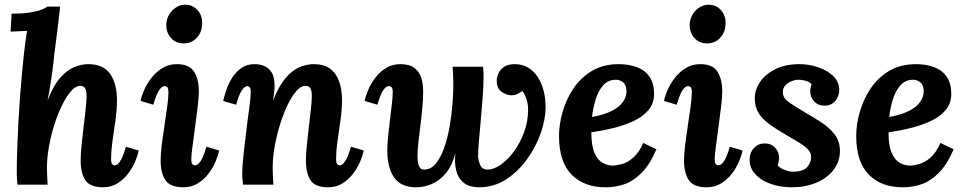

<svg xmlns="http://www.w3.org/2000/svg" viewBox="-20 -783 4093 814"><path d="M417 11Q362 11 342 -19Q322 -49 322 -102Q322 -132 326 -169.5Q330 -207 334.5 -246Q339 -285 343 -319.5Q347 -354 347 -377Q347 -392 344 -401.5Q341 -411 335 -415Q329 -419 319 -419Q301 -419 281.5 -397Q262 -375 243.5 -337.5Q225 -300 210.5 -254.5Q196 -209 187.5 -161.5Q179 -114 179 -72Q179 -59 180 -35.5Q181 -12 182 0H54Q52 -21 51.5 -29.5Q51 -38 51 -48Q51 -97 53 -152.5Q55 -208 58 -264.5Q61 -321 65 -375Q69 -429 73.5 -476Q78 -523 82 -559Q84 -576 87.5 -604Q91 -632 95 -652L25 -649L29 -725Q76 -725 107 -730Q138 -735 156 -742Q174 -749 181 -755H235Q232 -726 227 -686Q222 -646 217.5 -608.5Q213 -571 210 -551Q209 -543 207 -522.5Q205 -502 201 -474Q197 -446 192.5 -416.5Q188 -387 182 -360H183Q206 -420 235 -453Q264 -486 295 -498.5Q326 -511 354 -511Q418 -511 447 -469.5Q476 -428 476 -357Q476 -321 470 -277Q464 -233 457.5 -189Q451 -145 451 -108Q451 -92 455.5 -87Q460 -82 466 -82Q477 -82 489 -99Q501 -116 514 -161L568 -145Q564 -124 552.5 -97Q541 -70 522 -45.5Q503 -21 477 -5Q451 11 417 11Z M730 -511Q782 -511 802.5 -479.5Q823 -448 823 -395Q823 -371 818 -330Q813 -289 807 -244Q801 -199 796 -162Q791 -125 791 -108Q791 -92 796 -87Q801 -82 806 -82Q818 -82 830 -99Q842 -116 855 -161L909 -145Q905 -124 893.5 -97Q882 -70 863 -45.5Q844 -21 817.5 -5Q791 11 757 11Q702 11 681.5 -19Q661 -49 661 -102Q661 -131 666 -171Q671 -211 677.5 -253Q684 -295 689 -331.5Q694 -368 694 -392Q694 -409 689 -413.5Q684 -418 678 -418Q667 -418 655 -401Q643 -384 630 -339L576 -355Q580 -376 592 -403Q604 -430 623.5 -454.5Q643 -479 669.5 -495Q696 -511 730 -511ZM765 -763Q798 -763 818.5 -739Q839 -715 837 -680Q836 -646 814 -622.5Q792 -599 759 -599Q725 -599 704.5 -622.5Q684 -646 685 -680Q687 -715 711 -739Q735 -763 765 -763Z M1371 11Q1316 11 1296.5 -19Q1277 -49 1277 -102Q1277 -132 1281 -169.5Q1285 -207 1289.5 -246Q1294 -285 1298 -319.5Q1302 -354 1302 -377Q1302 -392 1299 -401.5Q1296 -411 1290 -415Q1284 -419 1274 -419Q1256 -419 1236.5 -397Q1217 -375 1199 -337.5Q1181 -300 1167 -254.5Q1153 -209 1144.5 -161.5Q1136 -114 1136 -72Q1136 -59 1137 -35.5Q1138 -12 1139 0H1010Q1008 -21 1007.5 -29.5Q1007 -38 1007 -48Q1007 -69 1009.5 -97.5Q1012 -126 1016 -159.5Q1020 -193 1024 -226Q1027 -253 1030.5 -278.5Q1034 -304 1037 -326.5Q1040 -349 1041.5 -366Q1043 -383 1043 -392Q1043 -409 1038.5 -413.5Q1034 -418 1029 -418Q1018 -418 1006 -401Q994 -384 981 -339L926 -355Q931 -376 940 -403Q949 -430 965 -454.5Q981 -479 1004 -495Q1027 -511 1060 -511Q1082 -511 1101 -503Q1120 -495 1132 -475.5Q1144 -456 1144 -420Q1144 -401 1142 -389Q1140 -377 1138 -360H1139Q1163 -420 1191.5 -453Q1220 -486 1250.5 -498.5Q1281 -511 1310 -511Q1353 -511 1379 -492Q1405 -473 1417.5 -438.5Q1430 -404 1430 -357Q1430 -321 1424 -277Q1418 -233 1411.5 -189Q1405 -145 1405 -108Q1405 -92 1410 -87Q1415 -82 1420 -82Q1431 -82 1443 -99Q1455 -116 1468 -161L1522 -145Q1518 -124 1506.5 -97Q1495 -70 1476 -45.5Q1457 -21 1431 -5Q1405 11 1371 11Z M2162 -511Q2194 -511 2218.5 -496.5Q2243 -482 2259.5 -457Q2276 -432 2284.5 -399Q2293 -366 2293 -329Q2293 -276 2272 -217Q2251 -158 2213 -106Q2175 -54 2124 -21.5Q2073 11 2012 11Q1969 11 1945 -9Q1921 -29 1913.5 -62.5Q1906 -96 1911 -135Q1897 -81 1870.5 -49Q1844 -17 1811 -3Q1778 11 1744 11Q1680 11 1651 -30.5Q1622 -72 1622 -145Q1622 -171 1625.5 -205.5Q1629 -240 1633.5 -276Q1638 -312 1641.5 -343Q1645 -374 1645 -392Q1645 -409 1639.5 -413.5Q1634 -418 1629 -418Q1617 -418 1605 -401Q1593 -384 1580 -339L1526 -355Q1530 -376 1541.5 -403Q1553 -430 1572 -454.5Q1591 -479 1617 -495Q1643 -511 1677 -511Q1716 -511 1737 -495Q1758 -479 1766 -453Q1774 -427 1774 -395Q1774 -363 1770.5 -325Q1767 -287 1762 -248.5Q1757 -210 1753.5 -177Q1750 -144 1750 -121Q1750 -111 1751.5 -97.5Q1753 -84 1759 -74Q1765 -64 1778 -64Q1807 -64 1828 -90Q1849 -116 1863.5 -157.5Q1878 -199 1886.5 -248Q1895 -297 1898.5 -344.5Q1902 -392 1902 -428Q1902 -442 1901 -465Q1900 -488 1899 -500H2028Q2030 -479 2030 -470.5Q2030 -462 2030 -452Q2030 -420 2026.5 -373Q2023 -326 2018.5 -276.5Q2014 -227 2010.5 -185.5Q2007 -144 2007 -121Q2007 -105 2015.5 -84.5Q2024 -64 2047 -64Q2073 -64 2102.5 -84.5Q2132 -105 2158.5 -140.5Q2185 -176 2202 -222.5Q2219 -269 2219 -320Q2219 -331 2217 -342.5Q2215 -354 2211.5 -364.5Q2208 -375 2203.5 -383.5Q2199 -392 2194 -397Q2185 -390 2173.5 -384.5Q2162 -379 2148 -379Q2128 -379 2107 -393.5Q2086 -408 2086 -441Q2086 -455 2093 -471.5Q2100 -488 2117 -499.5Q2134 -511 2162 -511Z M2603 -511Q2647 -511 2681 -498Q2715 -485 2734 -457Q2753 -429 2753 -385Q2753 -344 2728.5 -315.5Q2704 -287 2664.5 -269Q2625 -251 2578 -239.5Q2531 -228 2487 -222Q2487 -165 2500.5 -134.5Q2514 -104 2535 -92.5Q2556 -81 2577 -81Q2594 -81 2617.5 -87.5Q2641 -94 2665 -115Q2689 -136 2707 -177L2763 -150Q2735 -85 2700 -50Q2665 -15 2627 -2Q2589 11 2550 11Q2458 12 2404 -42Q2350 -96 2350 -207Q2350 -255 2365 -308Q2380 -361 2410.5 -407Q2441 -453 2489 -482Q2537 -511 2603 -511ZM2592 -445Q2558 -445 2537 -421Q2516 -397 2505 -360.5Q2494 -324 2490 -287Q2544 -297 2576 -314Q2608 -331 2622.5 -353Q2637 -375 2636 -399Q2635 -424 2621 -434.5Q2607 -445 2592 -445Z M2949 -511Q3001 -511 3021.5 -479.5Q3042 -448 3042 -395Q3042 -371 3037 -330Q3032 -289 3026 -244Q3020 -199 3015 -162Q3010 -125 3010 -108Q3010 -92 3015 -87Q3020 -82 3025 -82Q3037 -82 3049 -99Q3061 -116 3074 -161L3128 -145Q3124 -124 3112.5 -97Q3101 -70 3082 -45.5Q3063 -21 3036.5 -5Q3010 11 2976 11Q2921 11 2900.5 -19Q2880 -49 2880 -102Q2880 -131 2885 -171Q2890 -211 2896.5 -253Q2903 -295 2908 -331.5Q2913 -368 2913 -392Q2913 -409 2908 -413.5Q2903 -418 2897 -418Q2886 -418 2874 -401Q2862 -384 2849 -339L2795 -355Q2799 -376 2811 -403Q2823 -430 2842.5 -454.5Q2862 -479 2888.5 -495Q2915 -511 2949 -511ZM2984 -763Q3017 -763 3037.5 -739Q3058 -715 3056 -680Q3055 -646 3033 -622.5Q3011 -599 2978 -599Q2944 -599 2923.5 -622.5Q2903 -646 2904 -680Q2906 -715 2930 -739Q2954 -763 2984 -763Z M3337 11Q3289 11 3248.5 -3Q3208 -17 3183 -43.5Q3158 -70 3158 -105Q3158 -136 3176.5 -155.5Q3195 -175 3222 -175Q3249 -175 3266 -157Q3283 -139 3283 -113Q3283 -106 3281.5 -98.5Q3280 -91 3277 -83Q3282 -73 3303.5 -64Q3325 -55 3340 -55Q3384 -55 3401.5 -74Q3419 -93 3419 -117Q3419 -136 3404.5 -150.5Q3390 -165 3367 -179Q3344 -193 3318 -208Q3271 -235 3240 -258Q3209 -281 3194.5 -306.5Q3180 -332 3180 -367Q3180 -402 3202 -435Q3224 -468 3266.5 -489.5Q3309 -511 3370 -511Q3410 -511 3448.5 -498Q3487 -485 3512.5 -460.5Q3538 -436 3538 -401Q3538 -375 3521 -355Q3504 -335 3475 -335Q3448 -335 3431.5 -353.5Q3415 -372 3415 -396Q3415 -404 3416.5 -411Q3418 -418 3421 -425Q3413 -436 3396.5 -440.5Q3380 -445 3366 -445Q3352 -445 3336.5 -439Q3321 -433 3310 -421.5Q3299 -410 3299 -393Q3299 -379 3305.5 -368.5Q3312 -358 3332 -344.5Q3352 -331 3392 -307Q3425 -288 3459.5 -266Q3494 -244 3517.5 -214.5Q3541 -185 3541 -143Q3541 -98 3514 -63Q3487 -28 3441 -8.5Q3395 11 3337 11Z M3863 -511Q3907 -511 3941 -498Q3975 -485 3994 -457Q4013 -429 4013 -385Q4013 -344 3988.5 -315.5Q3964 -287 3924.5 -269Q3885 -251 3838 -239.5Q3791 -228 3747 -222Q3747 -165 3760.5 -134.5Q3774 -104 3795 -92.5Q3816 -81 3837 -81Q3854 -81 3877.5 -87.5Q3901 -94 3925 -115Q3949 -136 3967 -177L4023 -150Q3995 -85 3960 -50Q3925 -15 3887 -2Q3849 11 3810 11Q3718 12 3664 -42Q3610 -96 3610 -207Q3610 -255 3625 -308Q3640 -361 3670.5 -407Q3701 -453 3749 -482Q3797 -511 3863 -511ZM3852 -445Q3818 -445 3797 -421Q3776 -397 3765 -360.5Q3754 -324 3750 -287Q3804 -297 3836 -314Q3868 -331 3882.5 -353Q3897 -375 3896 -399Q3895 -424 3881 -434.5Q3867 -445 3852 -445Z"/></svg>

Font: Lora Italic
Style: Italic
Weight: 400
Italic angle: -3°
Designer: Olga Karpushina, Alexei Vanyashin (Cyrillic)
Foundry: Cyreal
Version: Version 2.210; ttfautohint (v1.8.1.43-b0c9)